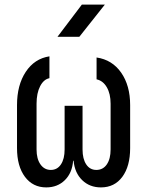

<svg xmlns="http://www.w3.org/2000/svg" viewBox="-20 -805 640 835"><path d="M181 10Q123 10 88.5 -36Q54 -82 54 -161V-348Q54 -435 92 -492.5Q130 -550 195 -560V-465Q170 -460 154.5 -430Q139 -400 139 -354V-155Q139 -114 156 -90Q173 -66 201 -66Q229 -66 245 -90Q261 -114 261 -155V-345H339V-155Q339 -114 355 -90Q371 -66 399 -66Q428 -66 444.5 -90Q461 -114 461 -155V-354Q461 -397 444.5 -425.5Q428 -454 400 -460V-555Q468 -545 507 -489Q546 -433 546 -348V-161Q546 -82 512 -36Q478 10 419 10Q370 10 337.5 -21.5Q305 -53 300 -106H298Q294 -53 262 -21.5Q230 10 181 10ZM230 -645 336 -785H436L325 -645Z"/></svg>

Font: JetBrains Mono
Style: Regular
Weight: 400
Monospace: yes
Designer: Philipp Nurullin, Konstantin Bulenkov
Foundry: JetBrains
Version: Version 2.305